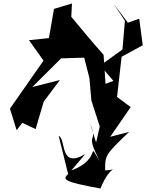

<svg xmlns="http://www.w3.org/2000/svg" viewBox="-20 -793 837 1099"><path d="M468 89C318 177 360 1 316 -15L370 203C337 234 340 247 555 286C617 129 684 180 582 182C581 99 580 94 719 -38L611 -10L728 -180L650 -238L676 -468L797 -534L777 -686L712 -663L630 -772L695 -674L681 -510L554 -418L629 -330L584 -313L573 -479C509 -551 448 -624 388 -697L392 -773L289 -742L260 -575L146 -563L229 -446L37 -171L75 -48L108 -90L184 -54L230 -211L323 -335L165 -295L330 -459L462 -463L492 -345L503 -218L551 -69L530 23L496 -86C547 38 458 -50 552 131C471 2 571 115 388 183Z"/></svg>

Font: Asimov Silicon
Style: Regular
Weight: 400
Designer: Google
Version: Version 2.000980; 2014